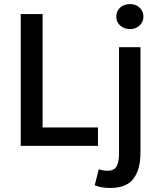

<svg xmlns="http://www.w3.org/2000/svg" viewBox="-20 -724 793 953"><path d="M466.3 -91.3V0H83V-654.3H191.4V-91.3ZM691.9 -641.6Q691.9 -614.7 672.6 -597.2Q653.3 -579.6 625 -579.6Q595.7 -579.6 576.4 -597.2Q557.1 -614.7 557.1 -641.6Q557.1 -668.9 576.2 -686.3Q595.2 -703.6 625 -703.6Q653.8 -703.6 672.9 -686.3Q691.9 -668.9 691.9 -641.6ZM527.8 209Q482.9 209 450.2 195.8L470.2 116.2Q493.2 123.5 513.7 123.5Q545.9 123.5 558.3 102.5Q570.8 81.5 570.8 36.1V-489.7H677.2V34.7Q677.2 117.2 642.3 163.1Q607.4 209 527.8 209Z"/></svg>

Font: Varta
Style: Bold
Weight: 700
Designer: Joana Correia, Viktoriya Grabowska, Eben Sorkin
Foundry: Sorkin Type
Version: Version 1.002; ttfautohint (v1.3) -l 8 -r 24 -G 200 -x 12 -H